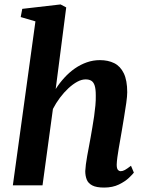

<svg xmlns="http://www.w3.org/2000/svg" viewBox="-20 -837 660 867"><path d="M450 10Q415 10 396.5 0.2Q378 -9.5 371.5 -26.5Q365 -43.5 365 -64.5Q365.5 -77 367.8 -94.8Q370 -112.5 373.8 -133.2Q377.5 -154 381.8 -176Q386 -198 389.5 -218Q393 -239 397.2 -262.8Q401.5 -286.5 405 -311.8Q408.5 -337 410.8 -361Q413 -385 412.5 -406.5Q412.5 -435 407.5 -450.5Q402.5 -466 392.5 -472.2Q382.5 -478.5 366.5 -478.5Q348.5 -478.5 328.8 -467.8Q309 -457 289 -438.5Q269 -420 250.8 -395.8Q232.5 -371.5 219 -345L172 0H38L140 -740.5L73.5 -760L80.5 -797L253.5 -817L279 -803.5L231.5 -435Q249 -462.5 270.8 -486.2Q292.5 -510 318 -527.8Q343.5 -545.5 372 -555.5Q400.5 -565.5 431 -565.5Q468 -565.5 495.8 -551.8Q523.5 -538 539 -506Q554.5 -474 554.5 -420.5Q554.5 -403 550.2 -372.2Q546 -341.5 540.2 -307.8Q534.5 -274 530 -246.5Q527 -228 523.2 -207.2Q519.5 -186.5 516 -166Q512.5 -145.5 510 -127Q507.5 -108.5 507 -93.5Q507 -76 512.5 -70Q518 -64 525 -64Q534 -64 544 -69.5Q554 -75 571.5 -88.5L584.5 -57.5Q579.5 -50.5 562.2 -34Q545 -17.5 516.8 -3.8Q488.5 10 450 10Z"/></svg>

Font: Merriweather 24pt
Style: Bold Italic
Weight: 700
Italic angle: -7.8°
Designer: Eben Sorkin
Foundry: Eben Sorkin
Version: Version 2.101